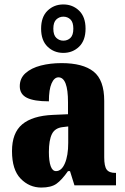

<svg xmlns="http://www.w3.org/2000/svg" viewBox="-20 -834 563 864"><path d="M166 10Q112 10 73 -30Q34 -70 34 -154Q34 -236 80 -274.5Q126 -313 218 -317L286 -320V-374Q286 -486 243 -486Q224 -486 212 -458.5Q200 -431 200 -378Q133 -378 101 -394Q69 -410 69 -446Q69 -482 95 -505Q121 -528 163.5 -539Q206 -550 257 -550Q353 -550 401 -512Q449 -474 449 -380V-126Q449 -86 460 -71Q471 -56 499 -56H502V0H315L295 -64H286Q258 -24 234 -7Q210 10 166 10ZM232 -64Q257 -64 272 -99Q287 -134 287 -191V-265L262 -262Q227 -258 213.5 -230.5Q200 -203 200 -150Q200 -109 208 -86.5Q216 -64 232 -64ZM265 -596Q223 -596 194 -624Q165 -652 165 -705Q165 -758 194 -786Q223 -814 265 -814Q307 -814 336 -786Q365 -758 365 -705Q365 -652 336 -624Q307 -596 265 -596ZM265 -651Q284 -651 297 -663.5Q310 -676 310 -705Q310 -734 297 -746.5Q284 -759 265 -759Q247 -759 233.5 -746.5Q220 -734 220 -705Q220 -676 233.5 -663.5Q247 -651 265 -651Z"/></svg>

Font: Noto Serif ExtraCondensed Black
Style: Regular
Weight: 900
Width: 2
Designer: Monotype Design Team
Foundry: Monotype Imaging Inc.
Version: Version 2.015; ttfautohint (v1.8.4.7-5d5b)